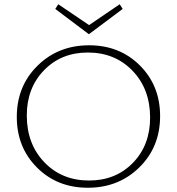

<svg xmlns="http://www.w3.org/2000/svg" viewBox="-20 -877 832 903"><path d="M557 -835 398 -716 240 -835 254 -857 399 -759 543 -857ZM399 -664Q543 -664 638 -569Q733 -474 733 -331Q733 -186 635.5 -90Q538 6 393 6Q249 6 154 -89Q59 -184 59 -327Q59 -472 156.5 -568Q254 -664 399 -664ZM399 -28Q524 -28 605 -111Q686 -194 686 -324Q686 -458 603.5 -544Q521 -630 393 -630Q268 -630 187 -546.5Q106 -463 106 -334Q106 -200 188.5 -114Q271 -28 399 -28Z"/></svg>

Font: EauTest Light
Style: Regular
Weight: 300
Designer: Christian Thalmann (Catharsis Fonts)
Version: Version 0.001;PS 000.001;hotconv 1.0.88;makeotf.lib2.5.64775